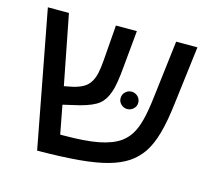

<svg xmlns="http://www.w3.org/2000/svg" viewBox="-90 -708 910 821"><g transform="rotate(15 365.0 -297.0)"><path d="M534.2 -60.5Q500.5 -38.1 450.4 -23.9Q400.4 -9.8 325.2 -2.9Q250 3.9 139.2 4.9L24.9 -599.1H118.2L178.2 -291L213.9 -297.9Q243.2 -304.7 262.2 -315.7Q281.2 -326.7 292.5 -346.7Q301.8 -362.3 306.6 -385.3Q311.5 -408.2 314 -439.9L326.2 -599.1H418.9L403.8 -439Q400.4 -398.4 395.5 -368.9Q390.6 -339.4 383.8 -321.3Q371.6 -284.7 347.2 -264.9Q322.8 -245.1 266.1 -230L192.9 -212.9L216.8 -86.9H228.5Q326.7 -86.9 385.7 -98.4Q444.8 -109.9 479 -134.3Q502 -150.9 517.6 -175.3Q533.2 -199.7 543.9 -239.7Q554.7 -279.8 562 -342.8L592.8 -599.1H687L655.8 -346.2Q646 -261.2 630.4 -206.3Q614.7 -151.4 591.6 -117.4Q568.4 -83.5 534.2 -60.5ZM425.8 -304.2Q425.8 -321.3 437.5 -332.3Q449.2 -343.3 464.8 -343.3Q480.5 -343.3 492.2 -332.3Q503.9 -321.3 503.9 -304.2Q503.9 -288.6 492.2 -277.6Q480.5 -266.6 464.8 -266.6Q449.2 -266.6 437.5 -277.6Q425.8 -288.6 425.8 -304.2Z"/></g></svg>

Font: Arimo Nerd Font
Style: Regular
Weight: 400
Designer: Steve Matteson
Foundry: Monotype Imaging Inc.
Version: Version 1.33;Nerd Fonts 3.2.1